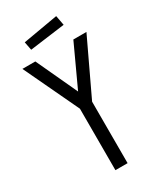

<svg xmlns="http://www.w3.org/2000/svg" viewBox="-213 -934 851 1010"><g transform="rotate(-30 212.0 -429.0)"><path d="M174.7 -373.3 17.3 -706H95.7L211.5 -456.5L326.7 -706H406.2L248.6 -373.3V0H174.7ZM97.9 -820.9 310 -857.7 321.1 -798.5 107.7 -770.2Z"/></g></svg>

Font: Lineal Thin
Style: Regular
Weight: 200
Designer: Created by Frank Adebiaye with contributions from Anton Moglia & Ariel Martín Pérez
Created by Frank ADEBIAYE with FontF
Foundry: Velvetyne Type Foundry
Version: Version 2.000;Glyphs 3.2 (3227)